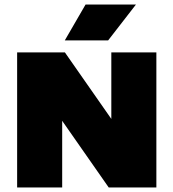

<svg xmlns="http://www.w3.org/2000/svg" viewBox="-20 -826 764 846"><path d="M55.5 0V-595H266L498.5 -262H470.5V-595H669V0H459L226.5 -333H254V0ZM265.5 -648 357 -806H579L456.5 -648Z"/></svg>

Font: Encode Sans SC Condensed Thin Black
Style: Regular
Weight: 900
Version: Version 3.002